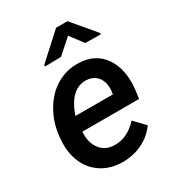

<svg xmlns="http://www.w3.org/2000/svg" viewBox="-182 -858 889 975"><g transform="rotate(-30 262.5 -370.0)"><path d="M477.5 -616.2V-607.9L387.2 -609.4L330.1 -685.1L245.6 -609.9L151.4 -607.9L150.9 -616.7L297.9 -750.5H364.3ZM247.1 9.8Q178.2 8.3 127.7 -24.9Q77.1 -58.1 53 -115.7Q28.8 -173.3 34.7 -244.1L36.1 -264.2Q44.9 -344.7 83.3 -408.9Q121.6 -473.1 178.7 -506.3Q235.8 -539.6 302.7 -538.1Q401.9 -536.1 451.4 -464.4Q501 -392.6 488.8 -277.3L481.9 -226.6H149.4Q145 -163.6 174.8 -125Q204.6 -86.4 256.8 -85.4Q331.5 -83 394.5 -150.4L453.1 -88.9Q419.9 -41.5 365.7 -15.4Q311.5 10.7 247.1 9.8ZM296.4 -443.4Q204.6 -446.3 158.7 -313.5L377.9 -313L379.9 -323.2Q383.3 -345.7 380.4 -367.2Q375 -401.9 353 -421.9Q331.1 -441.9 296.4 -443.4Z"/></g></svg>

Font: TypoPRO Roboto
Style: Italic
Weight: 500
Italic angle: -12°
Designer: Google
Version: Version 2.136; 2016